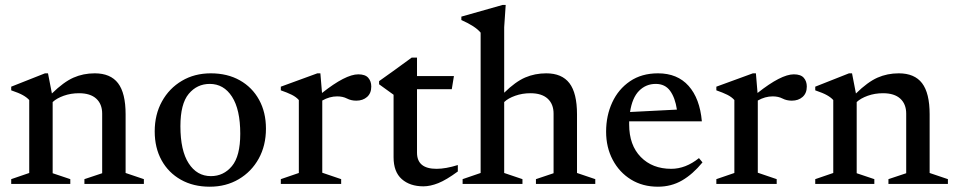

<svg xmlns="http://www.w3.org/2000/svg" viewBox="-20 -730 3790 762"><path d="M315 -19 385.5 -42.5V-279Q385.5 -317 362 -338.5Q338.5 -360 293.5 -360Q261 -360 233 -350Q205 -340 189 -325V-42.5L259 -19V0H24.5V-19L96 -43.5V-333Q86.5 -343.5 71 -352.2Q55.5 -361 24.5 -371.5V-386L158.5 -439H170.5L186 -359Q232.5 -404.5 271.5 -421.8Q310.5 -439 356 -439Q418.5 -439 448.5 -399.8Q478.5 -360.5 478.5 -276.5V-43.5L551 -19V0H315Z M812.5 11Q747 11 697.8 -16.8Q648.5 -44.5 621.2 -94Q594 -143.5 594 -208.5Q594 -275.5 622.8 -327.5Q651.5 -379.5 701.8 -409.2Q752 -439 816.5 -439Q882.5 -439 931.8 -411.2Q981 -383.5 1008.2 -334Q1035.5 -284.5 1035.5 -219.5Q1035.5 -152.5 1006.8 -100.5Q978 -48.5 927.5 -18.8Q877 11 812.5 11ZM817 -31Q867.5 -31 900.5 -70.8Q933.5 -110.5 933.5 -199Q933.5 -295.5 900.8 -346.2Q868 -397 812.5 -397Q762 -397 729 -357.5Q696 -318 696 -229Q696 -132.5 728.8 -81.8Q761.5 -31 817 -31Z M1402 -435Q1429.5 -435 1441.5 -421.2Q1453.5 -407.5 1453.5 -386.5Q1453.5 -360 1436.8 -345.2Q1420 -330.5 1394 -330.5Q1373.5 -330.5 1357 -339Q1340.5 -347.5 1318 -347.5Q1288 -347.5 1259 -331V-44.5L1334 -19V0H1094.5V-19L1166 -43.5V-333Q1155.5 -345 1138 -353.8Q1120.5 -362.5 1094.5 -371.5V-386L1239.5 -439H1251.5L1258 -361Q1351.5 -435 1402 -435Z M1635 -124Q1635 -60 1712.5 -60Q1749 -60 1797 -75V-49.5Q1751.5 -16 1719.5 -3.2Q1687.5 9.5 1660.5 9.5Q1607 9.5 1574.5 -19.2Q1542 -48 1542 -106V-354L1484.5 -395.5V-408Q1514.5 -429.5 1548.2 -453.5Q1582 -477.5 1614 -501.5H1635V-428H1781.5L1773 -376H1635Z M2053.5 0H1816V-19L1887.5 -43.5V-600.5Q1866.5 -626 1811 -650.5V-664L1975 -710.5H1987L1981 -622V-362Q2026 -406 2064.5 -422.5Q2103 -439 2148 -439Q2210 -439 2240 -399.8Q2270 -360.5 2270 -276.5V-43.5L2342.5 -19V0H2107V-19L2177 -42.5V-279Q2177 -317 2153.5 -338.5Q2130 -360 2085 -360Q2053 -360 2024.8 -350Q1996.5 -340 1981 -325V-43.5L2053.5 -19Z M2591.5 -439Q2668.5 -439 2713 -389Q2757.5 -339 2765.5 -248.5H2477Q2477 -242.5 2477 -236Q2477 -154 2523 -107Q2569 -60 2644 -60Q2701 -60 2754 -102.5L2768 -85.5Q2729.5 -38.5 2686.8 -13.8Q2644 11 2591 11Q2530.5 11 2484.2 -17.5Q2438 -46 2411.8 -95.5Q2385.5 -145 2385.5 -207.5Q2385.5 -271 2409.8 -323.5Q2434 -376 2480.2 -407.5Q2526.5 -439 2591.5 -439ZM2582.5 -397Q2543.5 -397 2516.2 -369.5Q2489 -342 2480.5 -285.5L2666.5 -295Q2659.5 -342 2639.5 -369.5Q2619.5 -397 2582.5 -397Z M3130.5 -435Q3158 -435 3170 -421.2Q3182 -407.5 3182 -386.5Q3182 -360 3165.2 -345.2Q3148.5 -330.5 3122.5 -330.5Q3102 -330.5 3085.5 -339Q3069 -347.5 3046.5 -347.5Q3016.5 -347.5 2987.5 -331V-44.5L3062.5 -19V0H2823V-19L2894.5 -43.5V-333Q2884 -345 2866.5 -353.8Q2849 -362.5 2823 -371.5V-386L2968 -439H2980L2986.5 -361Q3080 -435 3130.5 -435Z M3506 -19 3576.5 -42.5V-279Q3576.5 -317 3553 -338.5Q3529.5 -360 3484.5 -360Q3452 -360 3424 -350Q3396 -340 3380 -325V-42.5L3450 -19V0H3215.5V-19L3287 -43.5V-333Q3277.5 -343.5 3262 -352.2Q3246.5 -361 3215.5 -371.5V-386L3349.5 -439H3361.5L3377 -359Q3423.5 -404.5 3462.5 -421.8Q3501.5 -439 3547 -439Q3609.5 -439 3639.5 -399.8Q3669.5 -360.5 3669.5 -276.5V-43.5L3742 -19V0H3506Z"/></svg>

Font: Newsreader Text Medium
Style: Regular
Weight: 500
Designer: Hugues Gentile
Foundry: Production Type
Version: Version 1.002